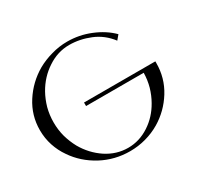

<svg xmlns="http://www.w3.org/2000/svg" viewBox="-158 -935 1196 1152"><g transform="rotate(-30 440.0 -359.5)"><path d="M833 -372.1Q668 -372.1 338.9 -372.1Q338.9 -363.3 338.9 -347.7Q472.7 -347.7 738.3 -347.7Q737.3 -297.9 724.6 -252Q710.9 -205.1 688.5 -166Q647.5 -92.8 580.1 -48.8Q511.7 -3.9 433.6 -3.9Q353.5 -3.9 283.2 -49.8Q212.9 -96.7 169.9 -171.9Q147.5 -212.9 133.8 -260.7Q121.1 -307.6 121.1 -359.4Q121.1 -411.1 133.8 -459Q147.5 -506.8 169.9 -546.9Q212.9 -623 283.2 -668.9Q353.5 -715.8 433.6 -715.8Q506.8 -715.8 578.1 -686.5Q649.4 -657.2 697.3 -593.8Q706.1 -603.5 722.7 -624Q669.9 -676.8 592.8 -708Q516.6 -739.3 433.6 -739.3Q377 -739.3 323.2 -723.6Q269.5 -709 222.7 -682.6Q135.7 -631.8 81.1 -546.9Q26.4 -461.9 26.4 -360.4Q26.4 -304.7 43 -253.9Q59.6 -203.1 89.8 -160.2Q144.5 -79.1 236.3 -29.3Q328.1 19.5 433.6 19.5Q490.2 19.5 543 4.9Q596.7 -9.8 642.6 -37.1Q727.5 -87.9 780.3 -172.9Q833 -257.8 833 -360.4Q833 -363.3 833 -367.2Q833 -368.2 833 -369.1Q833 -372.1 833 -372.1Z"/></g></svg>

Font: Suave
Style: Regular
Weight: 400
Designer: Manu Ambady
Version: Version 1.0